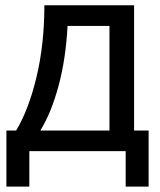

<svg xmlns="http://www.w3.org/2000/svg" viewBox="-20 -565 598 716"><path d="M534.2 130.9H448.7V-1.5H89.4V130.9H3.9V-78.1H40Q86.4 -154.3 116 -277.1Q145.5 -399.9 145.5 -545.4H480V-78.1H534.2ZM388.2 -78.1V-468.3H231.9Q225.6 -346.2 198.5 -245.4Q171.4 -144.5 130.4 -78.1Z"/></svg>

Font: IranNastaliq
Style: Regular
Weight: 400
Designer: Hossein Zahedi
Version: Version 1.5